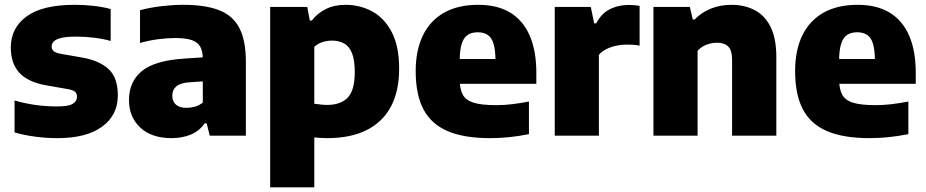

<svg xmlns="http://www.w3.org/2000/svg" viewBox="-20 -578 3946 818"><path d="M226 10.5Q176.5 10.5 129.5 4.2Q82.5 -2 42 -14V-150Q82 -138 128.5 -131.2Q175 -124.5 222.5 -124.5Q271 -124.5 289.5 -135.5Q308 -146.5 308 -165Q308 -179.5 300 -186.8Q292 -194 271 -198L176.5 -214.5Q98.5 -228.5 62.2 -268.2Q26 -308 26 -376Q26 -458.5 93.2 -508Q160.5 -557.5 299 -557.5Q341 -557.5 381 -552.8Q421 -548 451.5 -539.5V-403.5Q420 -412.5 382 -417.2Q344 -422 304.5 -422Q261.5 -422 239 -416Q216.5 -410 208.2 -400.5Q200 -391 200 -380Q200 -368 208.5 -360.5Q217 -353 237.5 -349L332 -332.5Q404 -319.5 443 -283.2Q482 -247 482 -171.5Q482 -87 414.8 -38.2Q347.5 10.5 226 10.5Z M711.5 10.5Q625 10.5 577.2 -34.8Q529.5 -80 529.5 -151.5Q529.5 -231 585.5 -276Q641.5 -321 767.5 -328.5L871.5 -335.5L892.5 -234.5L788 -227.5Q749 -225 731.5 -210.2Q714 -195.5 714 -170Q714 -145.5 729.8 -132Q745.5 -118.5 775 -118.5Q792 -118.5 810.2 -123.5Q828.5 -128.5 844 -141V-327Q844 -360 833 -379.5Q822 -399 796 -407.5Q770 -416 725.5 -416Q693.5 -416 653.2 -410.8Q613 -405.5 576.5 -395V-534.5Q619 -546 668.5 -551.8Q718 -557.5 760.5 -557.5Q854 -557.5 913 -534.8Q972 -512 999.8 -458.8Q1027.5 -405.5 1027.5 -314.5V0H873.5L860.5 -52.5H852Q828.5 -19 791.8 -4.2Q755 10.5 711.5 10.5Z M1131 220V-548.5H1289L1300 -490.5H1308.5Q1331.5 -521 1367.8 -539.2Q1404 -557.5 1452 -557.5Q1513.5 -557.5 1565.5 -529.5Q1617.5 -501.5 1649 -441.2Q1680.5 -381 1680.5 -285Q1680.5 -190.5 1645.8 -124.5Q1611 -58.5 1542.5 -24Q1474 10.5 1373.5 10.5Q1359 10.5 1345.2 9.5Q1331.5 8.5 1319 7.5V220ZM1373 -131Q1432.5 -131 1462 -162.8Q1491.5 -194.5 1491.5 -270.5Q1491.5 -323 1479.5 -352Q1467.5 -381 1445.8 -393Q1424 -405 1395 -405Q1374.5 -405 1354.2 -398.8Q1334 -392.5 1319 -378.5V-136Q1330.5 -134.5 1345 -132.8Q1359.5 -131 1373 -131Z M2067.5 10.5Q1957.5 10.5 1887.5 -19.2Q1817.5 -49 1784.2 -112Q1751 -175 1751 -275Q1751 -363.5 1781.8 -427Q1812.5 -490.5 1872 -524Q1931.5 -557.5 2017.5 -557.5Q2099.5 -557.5 2154.5 -523.8Q2209.5 -490 2237.2 -425.2Q2265 -360.5 2265 -268.5V-221H1859V-326.5H2119L2091 -317.5Q2091 -363.5 2083 -390.8Q2075 -418 2058 -429.2Q2041 -440.5 2015.5 -440.5Q1989.5 -440.5 1972.5 -429.2Q1955.5 -418 1947 -391Q1938.5 -364 1938.5 -318V-241Q1938.5 -199.5 1951.2 -175.2Q1964 -151 1997.8 -140.5Q2031.5 -130 2094.5 -130Q2127 -130 2162.8 -134.2Q2198.5 -138.5 2233.5 -145.5V-6.5Q2188.5 2.5 2148 6.5Q2107.5 10.5 2067.5 10.5Z M2343.5 0V-548.5H2497L2511.5 -478.5H2520Q2541.5 -520 2578 -538.5Q2614.5 -557 2660 -557Q2672 -557 2684 -555.8Q2696 -554.5 2705 -553V-383.5Q2692 -386.5 2676.8 -387.2Q2661.5 -388 2648.5 -388Q2626 -388 2603.8 -383Q2581.5 -378 2562.5 -368.2Q2543.5 -358.5 2531.5 -344.5V0Z M2764 0V-548.5H2919L2931.5 -495H2939.5Q2969 -525.5 3009 -541.5Q3049 -557.5 3096.5 -557.5Q3151.5 -557.5 3194.8 -535.2Q3238 -513 3262.8 -463.8Q3287.5 -414.5 3287.5 -334.5V0H3099V-322.5Q3099 -364.5 3082.2 -380.2Q3065.5 -396 3035 -396Q3019.5 -396 3004.2 -392.2Q2989 -388.5 2975.5 -380.8Q2962 -373 2952 -361.5V0Z M3684 10.5Q3574 10.5 3504 -19.2Q3434 -49 3400.8 -112Q3367.5 -175 3367.5 -275Q3367.5 -363.5 3398.2 -427Q3429 -490.5 3488.5 -524Q3548 -557.5 3634 -557.5Q3716 -557.5 3771 -523.8Q3826 -490 3853.8 -425.2Q3881.5 -360.5 3881.5 -268.5V-221H3475.5V-326.5H3735.5L3707.5 -317.5Q3707.5 -363.5 3699.5 -390.8Q3691.5 -418 3674.5 -429.2Q3657.5 -440.5 3632 -440.5Q3606 -440.5 3589 -429.2Q3572 -418 3563.5 -391Q3555 -364 3555 -318V-241Q3555 -199.5 3567.8 -175.2Q3580.5 -151 3614.2 -140.5Q3648 -130 3711 -130Q3743.5 -130 3779.2 -134.2Q3815 -138.5 3850 -145.5V-6.5Q3805 2.5 3764.5 6.5Q3724 10.5 3684 10.5Z"/></svg>

Font: Encode Sans Condensed Thin ExtraBold
Style: Regular
Weight: 800
Version: Version 3.002